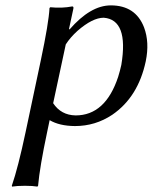

<svg xmlns="http://www.w3.org/2000/svg" viewBox="-20 -459 568 714"><path d="M224.6 -293.9 177.7 -75.2Q207 -30.8 261.2 -29.8Q372.1 -29.8 419.4 -173.3Q426.3 -195.3 431.2 -217.8Q459 -385.7 365.7 -393.1Q324.2 -393.1 268.1 -344.2Q241.2 -319.8 224.6 -293.9ZM236.8 -352.1 238.3 -349.1Q316.4 -439 392.1 -439Q483.9 -439 515.6 -357.4Q536.6 -301.8 522 -231Q493.7 -98.1 397.5 -32.2Q334.5 9.8 258.8 9.8Q200.7 9.3 164.6 -12.2L155.3 32.2Q127.9 161.1 121.6 231.9L119.1 234.9Q101.6 231.9 72.8 231.9Q43.9 231.9 24.9 234.9L23.9 231.9Q47.4 163.6 75.2 32.2L131.8 -234.9Q161.1 -373 164.1 -429.2L167 -432.1Q210 -427.7 248.5 -435.1Q254.4 -435.1 252.9 -427.2Q252.4 -425.8 252.4 -424.8Z"/></svg>

Font: Linux Biolinum Slanted O
Style: Slanted
Weight: 400
Designer: Philipp H. Poll
Foundry: Philipp H. Poll
Version: Version 1.0.4